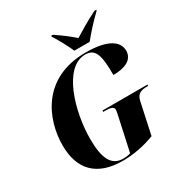

<svg xmlns="http://www.w3.org/2000/svg" viewBox="-211 -1087 1189 1253"><g transform="rotate(-30 383.0 -460.5)"><path d="M437 -771H552C591 -819 640 -874 693 -924L694 -931H680C610 -896 541 -854 501 -829C471 -856 427 -891 367 -931H355L354 -924C377 -891 418 -814 437 -771ZM352 10C431 10 514 -5 594 -36L645 -273C656 -324 690 -331 733 -331H738L740 -341H401L399 -331H414C454 -331 479 -326 479 -301C479 -295 476 -281 472 -262L417 -9C399 -3 380 -1 362 -1C273 -1 238 -74 238 -220C238 -425 321 -714 485 -714C563 -714 578 -650 578 -506C663 -506 730 -533 730 -602C730 -666 672 -724 494 -724C167 -724 61 -469 61 -273C61 -91 159 10 352 10Z"/></g></svg>

Font: Noto Serif Display SemiCondensed ExtraBold
Style: Italic
Weight: 800
Width: 4
Italic angle: -12°
Designer: Monotype Design Team
Foundry: Monotype Imaging Inc.
Version: Version 2.009